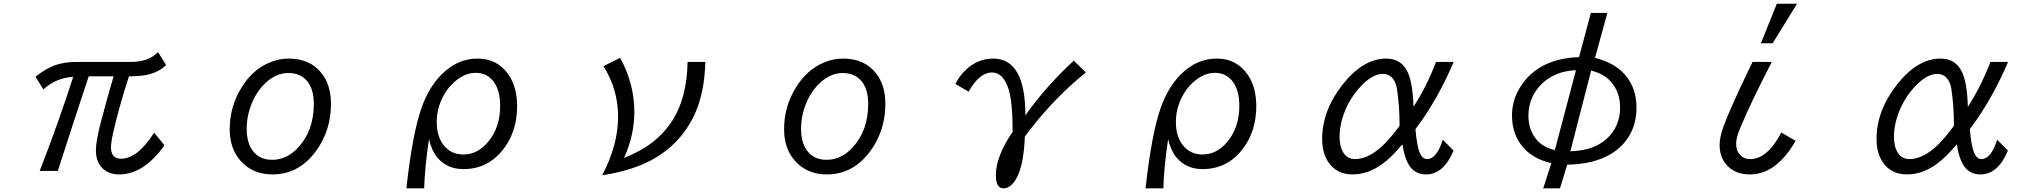

<svg xmlns="http://www.w3.org/2000/svg" viewBox="-20 -900 11040 1039"><path d="M171.9 -484.9Q229.5 -530.3 280.3 -547.9Q330.1 -564.9 394 -564.9H689Q784.7 -564.9 835 -618.2L878.9 -547.9Q835 -506.3 770.5 -494.1Q734.9 -487.3 677.7 -486.8Q620.6 -309.6 591.3 -176.8Q580.6 -128.9 580.6 -103Q580.6 -41 634.8 -41Q724.6 -41 814 -182.1L870.1 -113.8Q757.8 43.9 625.5 43.9Q573.2 43.9 540 15.6Q499 -19.5 499 -86.9Q499 -135.7 524.9 -235.8Q553.7 -347.2 594.7 -486.8H460Q382.8 -255.4 293 24.9H194.8Q297.9 -240.2 376 -483.9Q284.2 -479.5 214.8 -416Z M1543 -583Q1657.2 -583 1720.2 -503.9Q1771 -439.9 1771 -338.4Q1771 -194.3 1691.4 -84.5Q1598.1 43.9 1454.6 43.9Q1348.6 43.9 1283.7 -27.8Q1223.1 -94.2 1223.1 -200.7Q1223.1 -322.8 1286.6 -425.8Q1345.2 -521.5 1436 -560.5Q1486.8 -583 1543 -583ZM1540 -504.9Q1475.6 -504.9 1418.9 -453.1Q1375 -413.1 1347.7 -353Q1314.9 -280.3 1314.9 -201.2Q1314.9 -142.1 1336.4 -102.1Q1372.6 -35.2 1452.6 -35.2Q1533.2 -35.2 1595.2 -103.5Q1678.2 -194.3 1678.2 -337.9Q1678.2 -420.4 1639.6 -463.9Q1603 -504.9 1540 -504.9Z M2179.2 119.1Q2211.9 -178.2 2261.7 -317.9Q2300.8 -427.7 2369.1 -496.6Q2455.1 -583 2564.5 -583Q2672.4 -583 2732.4 -495.1Q2778.3 -427.2 2778.3 -326.2Q2778.3 -193.8 2709.5 -100.1Q2625 15.1 2487.8 15.1Q2397.9 15.1 2345.2 -49.3Q2315.9 -85.4 2301.3 -147Q2278.3 8.3 2275.4 119.1ZM2554.7 -505.9Q2498.5 -505.9 2446.3 -462.9Q2399.9 -424.8 2372.1 -366.7Q2343.3 -306.2 2343.3 -239.7Q2343.3 -164.1 2379.4 -116.2Q2419.4 -64 2487.8 -64Q2564.9 -64 2622.1 -133.3Q2686.5 -210.9 2686.5 -326.7Q2686.5 -405.8 2655.3 -452.6Q2619.1 -505.9 2554.7 -505.9Z M3796.9 -564.9Q3792.5 -392.1 3735.4 -273.4Q3652.8 -102.5 3476.1 -19Q3380.9 25.9 3238.8 48.8Q3324.7 -115.2 3324.7 -269Q3324.7 -416.5 3245.6 -542L3335.9 -586.9Q3412.6 -447.8 3412.6 -294.9Q3412.6 -167 3356.9 -45.9Q3530.8 -111.3 3618.2 -247.1Q3697.8 -371.1 3700.7 -564.9Z M4543 -583Q4657.2 -583 4720.2 -503.9Q4771 -439.9 4771 -338.4Q4771 -194.3 4691.4 -84.5Q4598.1 43.9 4454.6 43.9Q4348.6 43.9 4283.7 -27.8Q4223.1 -94.2 4223.1 -200.7Q4223.1 -322.8 4286.6 -425.8Q4345.2 -521.5 4436 -560.5Q4486.8 -583 4543 -583ZM4540 -504.9Q4475.6 -504.9 4418.9 -453.1Q4375 -413.1 4347.7 -353Q4314.9 -280.3 4314.9 -201.2Q4314.9 -142.1 4336.4 -102.1Q4372.6 -35.2 4452.6 -35.2Q4533.2 -35.2 4595.2 -103.5Q4678.2 -194.3 4678.2 -337.9Q4678.2 -420.4 4639.6 -463.9Q4603 -504.9 4540 -504.9Z M5149.9 -445.8Q5175.8 -494.6 5209.5 -524.9Q5272.9 -583 5354.5 -583Q5528.8 -583 5528.8 -275.9Q5641.1 -434.6 5791 -571.8L5856 -507.8Q5673.8 -361.3 5525.9 -161.1Q5520 -10.3 5482.9 60.1Q5452.1 119.1 5409.7 119.1Q5369.1 119.1 5369.1 47.9Q5369.1 -53.7 5460 -187Q5459.5 -350.6 5438 -417Q5408.7 -507.8 5348.6 -507.8Q5279.8 -507.8 5221.7 -403.8Z M6179.2 119.1Q6211.9 -178.2 6261.7 -317.9Q6300.8 -427.7 6369.1 -496.6Q6455.1 -583 6564.5 -583Q6672.4 -583 6732.4 -495.1Q6778.3 -427.2 6778.3 -326.2Q6778.3 -193.8 6709.5 -100.1Q6625 15.1 6487.8 15.1Q6397.9 15.1 6345.2 -49.3Q6315.9 -85.4 6301.3 -147Q6278.3 8.3 6275.4 119.1ZM6554.7 -505.9Q6498.5 -505.9 6446.3 -462.9Q6399.9 -424.8 6372.1 -366.7Q6343.3 -306.2 6343.3 -239.7Q6343.3 -164.1 6379.4 -116.2Q6419.4 -64 6487.8 -64Q6564.9 -64 6622.1 -133.3Q6686.5 -210.9 6686.5 -326.7Q6686.5 -405.8 6655.3 -452.6Q6619.1 -505.9 6554.7 -505.9Z M7845.7 -85Q7792 43.9 7696.8 43.9Q7636.7 43.9 7605.5 -5.4Q7581.1 -43.5 7568.8 -119.1Q7510.3 -48.3 7458.5 -11.2Q7381.8 43.9 7299.8 43.9Q7217.3 43.9 7172.9 -16.1Q7134.8 -67.4 7134.8 -147.5Q7134.8 -301.8 7245.6 -442.4Q7356 -583 7481.9 -583Q7564.9 -583 7599.1 -506.3Q7625.5 -446.8 7628.9 -321.8Q7700.2 -431.6 7751 -564.9H7846.7Q7758.3 -357.9 7639.6 -201.2Q7647 -116.2 7660.6 -79.1Q7675.8 -39.1 7703.1 -39.1Q7754.4 -39.1 7787.6 -144ZM7553.7 -220.7Q7553.7 -329.1 7539.1 -422.4Q7536.1 -441.4 7527.8 -458Q7506.8 -500 7462.9 -500Q7405.3 -500 7340.3 -429.2Q7273.9 -357.4 7244.6 -261.2Q7229 -209.5 7229 -161.1Q7229 -110.8 7246.1 -79.6Q7268.6 -39.1 7313 -39.1Q7376.5 -39.1 7445.8 -97.2Q7481.4 -127.4 7518.6 -173.8Q7553.7 -217.3 7553.7 -220.7Z M8588.9 -830.1H8678.2L8611.3 -586.9Q8720.2 -559.1 8774.9 -494.1Q8835.9 -422.9 8835.9 -316.9Q8835.9 -202.1 8765.6 -123Q8668 -13.2 8460.9 -8.8L8421.9 119.1H8331.1L8375 -17.1Q8282.2 -38.6 8229.5 -94.7Q8162.1 -166.5 8162.1 -274.9Q8162.1 -360.8 8210 -434.1Q8307.6 -583.5 8524.9 -590.8ZM8508.3 -520Q8420.4 -516.6 8357.9 -474.1Q8301.8 -436 8273.4 -376.5Q8251 -329.1 8251 -274.9Q8251 -203.1 8288.6 -152.3Q8324.7 -104 8394 -87.9ZM8590.3 -518.1 8478 -81.1Q8549.8 -84.5 8593.8 -101.1Q8665.5 -127.9 8705.6 -183.6Q8747.1 -241.2 8747.1 -316.9Q8747.1 -402.3 8696.8 -458.5Q8658.2 -501.5 8590.3 -518.1Z M9509.3 -666 9595.2 -879.9H9704.6L9572.8 -666ZM9619.6 -183.1 9696.8 -137.7Q9592.3 43.9 9449.2 43.9Q9369.6 43.9 9324.7 -5.9Q9285.6 -50.3 9285.6 -115.2Q9285.6 -158.7 9307.1 -217.3Q9324.7 -264.2 9359.6 -343Q9394.5 -421.9 9447.8 -531.7L9463.9 -564.9H9567.9Q9510.3 -453.1 9467.3 -363.3Q9424.3 -273.4 9396 -205.1Q9375 -153.8 9375 -122.6Q9375 -86.9 9393.1 -65.4Q9414.6 -39.1 9451.2 -39.1Q9544.4 -39.1 9619.6 -183.1Z M10845.7 -85Q10792 43.9 10696.8 43.9Q10636.7 43.9 10605.5 -5.4Q10581.1 -43.5 10568.8 -119.1Q10510.3 -48.3 10458.5 -11.2Q10381.8 43.9 10299.8 43.9Q10217.3 43.9 10172.9 -16.1Q10134.8 -67.4 10134.8 -147.5Q10134.8 -301.8 10245.6 -442.4Q10356 -583 10481.9 -583Q10564.9 -583 10599.1 -506.3Q10625.5 -446.8 10628.9 -321.8Q10700.2 -431.6 10751 -564.9H10846.7Q10758.3 -357.9 10639.6 -201.2Q10647 -116.2 10660.6 -79.1Q10675.8 -39.1 10703.1 -39.1Q10754.4 -39.1 10787.6 -144ZM10553.7 -220.7Q10553.7 -329.1 10539.1 -422.4Q10536.1 -441.4 10527.8 -458Q10506.8 -500 10462.9 -500Q10405.3 -500 10340.3 -429.2Q10273.9 -357.4 10244.6 -261.2Q10229 -209.5 10229 -161.1Q10229 -110.8 10246.1 -79.6Q10268.6 -39.1 10313 -39.1Q10376.5 -39.1 10445.8 -97.2Q10481.4 -127.4 10518.6 -173.8Q10553.7 -217.3 10553.7 -220.7Z"/></svg>

Font: BIZ UDPGothic
Style: Regular
Weight: 400
Designer: TypeBank Co., Ltd.
Foundry: Morisawa Inc.
Version: Version 1.051